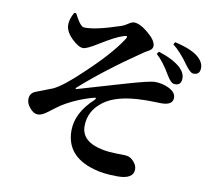

<svg xmlns="http://www.w3.org/2000/svg" viewBox="-90 -893 1179 1059"><g transform="rotate(10 500.0 -363.0)"><path d="M253 -784Q289 -714 309 -714Q368 -710 511 -758Q529 -764 549 -778Q565 -789 578 -789Q610 -789 657 -750Q705 -710 705 -680Q705 -664 690 -654Q685 -650 675 -645L660 -636Q460 -500 325 -379Q318 -370 328 -372Q334 -373 584 -447Q718 -486 747 -486Q788 -486 824 -469Q866 -449 866 -418Q866 -376 802 -376L757 -377Q725 -378 702 -377Q555 -374 483 -321Q407 -266 407 -178Q408 -90 531 -67Q562 -61 607 -60Q655 -60 665 -58Q686 -55 704 -35Q723 -14 723 8Q723 63 634 63Q551 63 497 46Q340 0 340 -142Q340 -241 435 -329Q443 -337 442 -341Q440 -345 429 -341Q337 -316 259 -268Q245 -259 191 -218Q163 -197 141 -197Q118 -197 97 -222Q76 -246 76 -271Q76 -306 109 -318Q204 -355 200 -353Q259 -382 360 -480Q487 -599 545 -688Q565 -717 531 -704Q490 -692 402 -637Q344 -601 324 -601Q298 -601 261 -637Q220 -677 221 -715Q221 -745 242 -783ZM819 -721Q912 -700 952 -666Q987 -635 984 -601Q982 -566 946 -568Q929 -569 899 -611Q855 -673 811 -708ZM740 -654Q823 -627 864 -590Q895 -560 893 -528Q891 -490 855 -493Q835 -493 811 -534Q770 -605 730 -640Z"/></g></svg>

Font: Source Han Serif JP
Style: Bold
Weight: 700
Designer: Ryoko NISHIZUKA  (kana & ideographs); Frank Grießhammer (Latin, Greek & Cyrillic); Wenlong ZHANG  (bopomofo); Sandoll Co
Foundry: Adobe Systems Incorporated
Version: Version 1.000;PS 1;hotconv 16.6.53;makeotf.lib2.5.65590